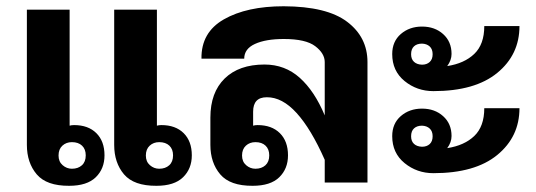

<svg xmlns="http://www.w3.org/2000/svg" viewBox="-20 -580 1703 610"><path d="M529.8 -86.4Q529.8 -106 518.1 -117.2Q506.3 -128.4 485.8 -128.4Q467.8 -128.4 455.6 -117.2Q443.4 -106 443.4 -85.9Q443.4 -66.4 456.3 -55.2Q469.2 -43.9 485.8 -43.9Q505.4 -43.9 517.6 -54.9Q529.8 -65.9 529.8 -86.4ZM478.5 -180.7Q481 -181.6 484.9 -182.1Q488.8 -182.6 492.7 -182.6Q537.6 -182.6 563.5 -157Q589.4 -131.3 589.4 -86.4Q589.4 -43.9 561.5 -16.8Q533.7 10.3 477.1 10.3Q405.3 10.7 374 -26.1Q342.8 -63 342.8 -119.6V-549.3H478.5ZM252.4 -86.4Q252.4 -106 240.7 -117.2Q229 -128.4 208.5 -128.4Q190.4 -128.4 178.2 -117.2Q166 -106 166 -85.9Q166 -66.4 179 -55.2Q191.9 -43.9 208.5 -43.9Q228 -43.9 240.2 -54.9Q252.4 -65.9 252.4 -86.4ZM201.2 -180.7Q203.6 -181.6 207.5 -182.1Q211.4 -182.6 215.3 -182.6Q260.3 -182.6 286.1 -157Q312 -131.3 312 -86.4Q312 -43.9 284.2 -16.8Q256.3 10.3 199.7 10.3Q127.9 10.7 96.7 -26.1Q65.4 -63 65.4 -119.6V-549.3H201.2Z M835.4 -86.4Q835.4 -106 823.7 -117.2Q812 -128.4 791.5 -128.4Q773.4 -128.4 761.2 -117.2Q749 -106 749 -85.9Q749 -66.4 762 -55.2Q774.9 -43.9 791.5 -43.9Q811 -43.9 823.2 -54.9Q835.4 -65.9 835.4 -86.4ZM784.2 -180.7Q786.6 -181.6 790.5 -182.1Q794.4 -182.6 798.3 -182.6Q843.3 -182.6 869.1 -157Q895 -131.3 895 -86.4Q895 -43.9 867.2 -16.8Q839.4 10.3 782.7 10.3Q710.9 10.7 679.7 -26.1Q648.4 -63 648.4 -119.6V-206.5Q648.4 -286.1 693.8 -330.6Q739.3 -375 820.3 -375Q885.3 -375 932.4 -332.8Q979.5 -290.5 1011.7 -213.4V-382.8Q1011.7 -410.2 981.7 -433.1Q951.7 -456.1 881.8 -456.1Q824.2 -456.1 790 -440.4Q755.9 -424.8 755.9 -393.6H620.1Q618.7 -477.1 691.4 -518.6Q764.2 -560.1 881.3 -560.1Q1018.6 -559.6 1083 -510.7Q1147.5 -461.9 1147.5 -382.8V0H1011.7V-72.3Q968.3 -170.4 922.4 -220.9Q876.5 -271.5 827.6 -271Q805.7 -271 794.9 -259.5Q784.2 -248 784.2 -225.1Z M1286.1 -407.7Q1286.1 -392.1 1295.4 -383.5Q1304.7 -375 1320.8 -374.5Q1335.9 -374.5 1345.2 -383.1Q1354.5 -391.6 1354.5 -407.7Q1354.5 -423.8 1345.2 -432.4Q1335.9 -440.9 1320.8 -441.4Q1304.7 -441.4 1295.4 -432.9Q1286.1 -424.3 1286.1 -407.7ZM1400.9 -370.1Q1455.1 -378.4 1486.8 -408.7Q1518.6 -439 1518.6 -497.1H1630.4Q1630.4 -406.2 1559.8 -348.4Q1489.3 -290.5 1356.9 -290.5Q1304.7 -290.5 1265.4 -322.5Q1226.1 -354.5 1226.1 -408.2Q1226.1 -448.2 1253.4 -471.9Q1280.8 -495.6 1320.8 -495.6Q1361.3 -495.6 1387.9 -471.7Q1414.6 -447.8 1414.6 -408.7Q1414.6 -388.7 1400.9 -370.1ZM1286.1 -147Q1286.1 -131.3 1295.4 -122.8Q1304.7 -114.3 1320.8 -113.8Q1335.9 -113.8 1345.2 -122.3Q1354.5 -130.9 1354.5 -147Q1354.5 -163.1 1345.2 -171.6Q1335.9 -180.2 1320.8 -180.7Q1304.7 -180.7 1295.4 -172.1Q1286.1 -163.6 1286.1 -147ZM1400.9 -109.4Q1455.1 -117.7 1486.8 -147.9Q1518.6 -178.2 1518.6 -236.3H1630.4Q1630.4 -145.5 1559.8 -87.6Q1489.3 -29.8 1356.9 -29.8Q1304.7 -29.8 1265.4 -61.8Q1226.1 -93.8 1226.1 -147.5Q1226.1 -187.5 1253.4 -211.2Q1280.8 -234.9 1320.8 -234.9Q1361.3 -234.9 1387.9 -210.9Q1414.6 -187 1414.6 -147.9Q1414.6 -127.9 1400.9 -109.4Z"/></svg>

Font: Roboto Web
Style: Bold
Weight: 700
Designer: Google
Version: Version 1.200310; 2013